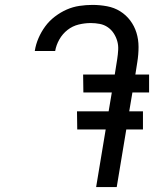

<svg xmlns="http://www.w3.org/2000/svg" viewBox="-20 -763 640 783"><path d="M456 0H372L411 -235H295L294 -309H423L436 -386H320L319 -459H448L458 -522Q461 -541 462 -560Q463 -579 458 -596Q453 -613 443.5 -627.5Q434 -642 419.5 -652Q405 -662 387 -665.5Q369 -669 350 -669Q326 -669 301 -663Q276 -657 255.5 -641Q235 -625 222 -602Q209 -579 205 -555H122V-556Q126 -582 137 -607.5Q148 -633 164.5 -655.5Q181 -678 204 -695.5Q227 -713 252 -724Q277 -735 304 -739Q331 -743 357 -743Q387 -743 416.5 -737.5Q446 -732 470 -717Q494 -702 511 -679.5Q528 -657 536.5 -629.5Q545 -602 545 -571.5Q545 -541 540 -510L532 -459H588V-386H520L507 -309H563V-235H495Z"/></svg>

Font: Iosevka Extended Oblique
Style: Regular
Weight: 400
Width: 7
Italic angle: -9°
Monospace: yes
Designer: Belleve Invis
Foundry: Belleve Invis
Version: Version 32.0.1; ttfautohint (v1.8.4)